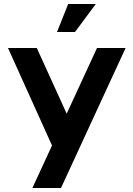

<svg xmlns="http://www.w3.org/2000/svg" viewBox="-20 -940 664 960"><path d="M465 -700H608L285 0H142ZM20 -700H164L371 -245L289 -104ZM321 -920H459L355 -780H265Z"/></svg>

Font: Uncut Sans Variable
Style: Regular
Weight: 400
Designer: Kasper Nordkvist
Foundry: UNCUT.wtf
Version: Version 1.303;Glyphs 3.1.2 (3151)